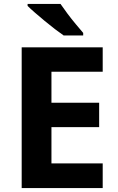

<svg xmlns="http://www.w3.org/2000/svg" viewBox="-20 -954 600 974"><path d="M501 0H90V-714H501V-590H241V-433H483V-309H241V-125H501ZM287 -934Q302 -912 322.5 -884.5Q343 -857 364.5 -831.5Q386 -806 402 -787V-774H303Q284 -787 258.5 -806.5Q233 -826 206.5 -848Q180 -870 157 -890Q134 -910 120 -924V-934Z"/></svg>

Font: Noto Sans Vithkuqi
Style: Bold
Weight: 700
Version: Version 1.001; ttfautohint (v1.8.4.7-5d5b)